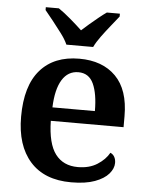

<svg xmlns="http://www.w3.org/2000/svg" viewBox="-54 -811 668 865"><g transform="rotate(5 279.5 -378.0)"><path d="M300 10Q179 10 114.5 -62.5Q50 -135 50 -265Q50 -405 112.5 -476.5Q175 -548 289 -548Q394 -548 454 -487.5Q514 -427 514 -308V-258H185Q187 -155 222.5 -108Q258 -61 324 -61Q376 -61 412 -84Q448 -107 465 -138Q477 -133 483.5 -121.5Q490 -110 490 -94Q490 -69 469.5 -45Q449 -21 407 -5.5Q365 10 300 10ZM379 -319Q379 -397 358.5 -442Q338 -487 290 -487Q243 -487 216.5 -444Q190 -401 187 -319ZM225 -606Q215 -629 195 -655.5Q175 -682 154.5 -708Q134 -734 118 -753V-766H177Q201 -750 232 -723.5Q263 -697 285 -676Q300 -690 319.5 -706.5Q339 -723 358.5 -739Q378 -755 394 -766H453V-753Q438 -734 417 -708Q396 -682 376.5 -655.5Q357 -629 346 -606Z"/></g></svg>

Font: Noto Naskh Arabic SemiBold
Style: Regular
Weight: 600
Designer: Monotype Design Team, David Williams, Mohamad Dakak and Nizar Qandah
Foundry: Monotype Imaging Inc.
Version: Version 2.016